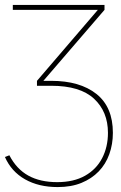

<svg xmlns="http://www.w3.org/2000/svg" viewBox="-53 -539 491 779"><path d="M181 220Q104 220 48.5 188.5Q-7 157 -33 98L-15 91Q14 147 62 173.5Q110 200 179 200Q246 200 292 174Q338 148 361.5 102.5Q385 57 385 0Q385 -86 328.5 -138.5Q272 -191 155 -191H97V-211L344 -499H-1V-519H371V-499L123 -211H155Q271 -211 338 -158Q405 -105 405 0Q405 46 390.5 86.5Q376 127 347.5 156.5Q319 186 277.5 203Q236 220 181 220Z"/></svg>

Font: Raleway Thin
Style: Regular
Weight: 100
Designer: Matt McInerney, Pablo Impallari, Rodrigo Fuenzalida
Foundry: Matt McInerney, Pablo Impallari, Rodrigo Fuenzalida
Version: Version 4.026